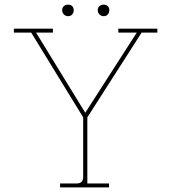

<svg xmlns="http://www.w3.org/2000/svg" viewBox="-20 -811 741 831"><path d="M240 0V-17H312Q340 -17 340 -45V-303L115 -670H40V-687H209V-670H136L349 -323L572 -670H492V-687H661V-670H593L358 -303V-17H452V0ZM429 -741Q418 -741 410.5 -748.5Q403 -756 403 -767Q403 -778 410.5 -784.5Q418 -791 429 -791Q440 -791 446.5 -784.5Q453 -778 453 -767Q453 -756 446.5 -748.5Q440 -741 429 -741ZM275 -741Q264 -741 256.5 -748.5Q249 -756 249 -767Q249 -778 256.5 -784.5Q264 -791 275 -791Q286 -791 292.5 -784.5Q299 -778 299 -767Q299 -756 292.5 -748.5Q286 -741 275 -741Z"/></svg>

Font: Grandiflora One
Style: Regular
Weight: 400
Designer: Haesung Cho
Foundry: JAMO
Version: Version 1.000; ttfautohint (v1.8.4.7-5d5b);gftools[0.9.28]